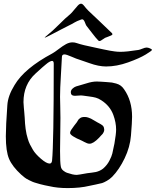

<svg xmlns="http://www.w3.org/2000/svg" viewBox="-20 -1004 819 1010"><path d="M214.8 -805.7Q214.8 -807.6 223.6 -814.5Q256.8 -840.8 291 -875.5Q325.2 -910.2 349.6 -929.7Q357.4 -936.5 368.7 -950.7Q379.9 -964.8 389.2 -974.6Q398.4 -984.4 406.2 -984.4Q413.1 -984.4 418.9 -977.5Q433.6 -959 444.8 -947.8Q456.1 -936.5 472.7 -921.4Q489.3 -906.2 497.1 -898.4Q561.5 -835.9 568.4 -830.1Q571.3 -827.1 571.3 -824.2Q571.3 -820.3 564.5 -817.4Q557.6 -814.5 547.4 -810.5Q537.1 -806.6 532.2 -804.7Q529.3 -803.7 519 -795.9Q508.8 -788.1 503.9 -788.1Q500 -788.1 497.1 -791Q484.4 -803.7 464.4 -830.1Q444.3 -856.4 436.5 -866.2Q432.6 -870.1 429.2 -879.9Q425.8 -889.6 421.9 -896Q418 -902.3 412.1 -902.3Q409.2 -902.3 407.2 -901.4Q382.8 -892.6 371.1 -885.3Q359.4 -877.9 352.5 -875Q336.9 -867.2 302.7 -849.6Q268.6 -832 243.7 -818.8Q218.8 -805.7 214.8 -805.7ZM348.6 -304.7Q348.6 -311.5 354.5 -320.8Q360.4 -330.1 370.1 -342.8Q379.9 -355.5 383.8 -360.4Q384.8 -361.3 388.2 -367.7Q391.6 -374 393.6 -376Q395.5 -377.9 400.4 -381.8Q405.3 -385.7 411.1 -387.2Q417 -388.7 425.8 -388.7Q434.6 -388.7 443.8 -385.7Q453.1 -382.8 458.5 -379.9Q463.9 -377 475.6 -370.1Q487.3 -363.3 492.2 -360.4Q494.1 -359.4 500.5 -356Q506.8 -352.5 509.3 -351.1Q511.7 -349.6 516.6 -346.2Q521.5 -342.8 523.4 -339.8Q525.4 -336.9 526.9 -332Q528.3 -327.1 528.3 -321.3Q528.3 -315.4 525.4 -309.1Q522.5 -302.7 520 -299.8Q517.6 -296.9 509.8 -289.1Q502 -281.2 501 -279.3Q470.7 -248 451.2 -248Q444.3 -248 438 -250.5Q431.6 -252.9 423.3 -257.3Q415 -261.7 411.1 -263.7Q348.6 -290 348.6 -304.7ZM262.7 -668.9Q262.7 -683.6 253.9 -683.6Q249 -683.6 240.7 -679.2Q232.4 -674.8 222.2 -666Q211.9 -657.2 203.1 -649.9Q194.3 -642.6 183.1 -631.8Q171.9 -621.1 167 -617.2Q103.5 -559.6 103.5 -466.8Q103.5 -456.1 105.5 -437Q107.4 -418 107.4 -417Q108.4 -408.2 109.9 -385.3Q111.3 -362.3 111.8 -353.5Q112.3 -344.7 114.7 -326.7Q117.2 -308.6 119.6 -298.3Q122.1 -288.1 126.5 -272.9Q130.9 -257.8 137.7 -244.1Q144.5 -230.5 153.3 -215.8Q166 -194.3 195.3 -168.9Q224.6 -143.6 241.2 -143.6Q252 -143.6 253.9 -159.2Q262.7 -248 262.7 -668.9ZM538.1 -654.3Q499 -654.3 450.2 -671.9Q401.4 -689.5 396.5 -690.4Q384.8 -693.4 356.9 -705.6Q329.1 -717.8 319.3 -717.8Q305.7 -717.8 305.7 -704.1Q304.7 -677.7 300.3 -607.4Q295.9 -537.1 295.9 -494.1Q295.9 -474.6 296.9 -447.3Q297.9 -419.9 297.9 -383.8Q297.9 -354.5 296.9 -294.4Q295.9 -234.4 295.9 -209Q295.9 -148.4 299.8 -128.9Q301.8 -115.2 313 -106.4Q324.2 -97.7 332 -95.2Q339.8 -92.8 360.4 -86.9Q373 -84 383.8 -84Q390.6 -84 438.5 -92.8Q447.3 -93.8 461.9 -95.7Q476.6 -97.7 483.9 -99.1Q491.2 -100.6 502 -105Q512.7 -109.4 522.5 -117.2Q543 -134.8 555.2 -158.2Q567.4 -181.6 570.8 -196.3Q574.2 -210.9 582 -249Q590.8 -299.8 590.8 -322.3Q590.8 -359.4 576.2 -399.4Q558.6 -447.3 512.7 -476.6Q498 -486.3 483.9 -490.2Q469.7 -494.1 449.2 -496.6Q428.7 -499 417 -501Q413.1 -502 406.2 -502Q400.4 -502 389.6 -501Q378.9 -500 374 -500Q352.5 -500 352.5 -518.6Q352.5 -529.3 361.3 -537.6Q370.1 -545.9 379.9 -549.3Q389.6 -552.7 408.2 -557.6Q426.8 -562.5 434.6 -565.4Q464.8 -575.2 489.3 -575.2Q503.9 -575.2 512.7 -574.2Q520.5 -573.2 540.5 -572.3Q560.5 -571.3 568.8 -569.8Q577.1 -568.4 591.3 -564.5Q605.5 -560.5 615.2 -553.2Q625 -545.9 632.8 -534.2Q674.8 -474.6 674.8 -389.6Q674.8 -363.3 668.9 -291Q664.1 -230.5 635.7 -171.4Q607.4 -112.3 570.3 -74.2Q557.6 -61.5 542 -52.7Q526.4 -43.9 517.1 -41Q507.8 -38.1 482.9 -33.2Q458 -28.3 450.2 -26.4Q401.4 -14.6 335.9 -14.6Q282.2 -14.6 240.2 -24.4Q234.4 -25.4 215.8 -29.3Q197.3 -33.2 191.4 -35.2Q185.5 -37.1 171.4 -41Q157.2 -44.9 149.9 -48.3Q142.6 -51.8 131.3 -57.1Q120.1 -62.5 110.8 -69.3Q101.6 -76.2 91.8 -85Q44.9 -127.9 27.8 -168Q10.7 -208 10.7 -287.1Q10.7 -340.8 18.6 -450.2Q21.5 -500 56.6 -556.6Q108.4 -644.5 254.9 -722.7Q268.6 -730.5 289.6 -746.6Q310.5 -762.7 327.6 -772Q344.7 -781.2 361.3 -781.2Q373 -781.2 383.8 -777.3Q411.1 -767.6 483.4 -752.9Q501 -749 524.4 -744.1Q547.9 -739.3 558.6 -737.3Q569.3 -735.4 584 -733.4Q598.6 -731.4 613.3 -731.4Q646.5 -731.4 708 -741.2Q714.8 -742.2 729 -748Q743.2 -753.9 751 -753.9Q758.8 -753.9 769 -749.5Q779.3 -745.1 779.3 -741.2Q779.3 -737.3 746.6 -717.3Q713.9 -697.3 653.8 -675.8Q593.8 -654.3 538.1 -654.3Z"/></svg>

Font: Isabella
Style: Medium
Weight: 500
Designer: John Stracke
Version: Version 001.202